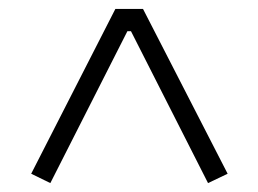

<svg xmlns="http://www.w3.org/2000/svg" viewBox="-20 -718 580 431"><path d="M447 -307 274 -648H266L93 -307L50 -328L239 -698H301L491 -328Z"/></svg>

Font: IBM Plex Sans Cond Light
Style: Regular
Weight: 300
Width: 3
Designer: Mike Abbink, Paul van der Laan, Pieter van Rosmalen
Foundry: Bold Monday
Version: Version 1.3